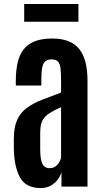

<svg xmlns="http://www.w3.org/2000/svg" viewBox="-20 -934 514 961"><path d="M183.6 7.3Q108.4 7.3 79.3 -47.4Q50.3 -102.1 49.3 -192.4V-239.3Q49.3 -297.9 66.2 -334.5Q83 -371.1 114.3 -394Q145.5 -417 189 -434.1Q232.4 -451.2 285.6 -470.7V-534.7Q285.6 -571.8 282.7 -594Q279.8 -616.2 269.5 -626.5Q259.3 -636.7 237.8 -636.7Q216.8 -636.7 205.8 -626.2Q194.8 -615.7 190.9 -594Q187 -572.3 187 -538.6V-505.9H59.1V-527.8Q59.1 -578.1 67.6 -617.7Q76.2 -657.2 96.7 -684.8Q117.2 -712.4 152.6 -726.8Q188 -741.2 241.7 -741.2Q289.1 -741.2 322.8 -727.8Q356.4 -714.4 377.4 -687.7Q398.4 -661.1 408.2 -621.1Q418 -581.1 418 -527.8V0H287.6V-72.8Q281.7 -51.8 267.6 -33.4Q253.4 -15.1 232.2 -3.9Q210.9 7.3 183.6 7.3ZM228.5 -92.3Q252.9 -92.3 267.6 -109.9Q282.2 -127.4 285.6 -145.5V-397.5Q256.3 -384.3 236.3 -372.8Q216.3 -361.3 204.1 -347.7Q191.9 -334 186.5 -315.4Q181.2 -296.9 181.2 -270V-188Q181.2 -137.7 191.7 -115Q202.1 -92.3 228.5 -92.3ZM101.1 -825.2V-914.1H372.6V-825.2Z"/></svg>

Font: Antonio
Style: Bold
Weight: 700
Designer: Vernon Adams
Foundry: Vernon Adams
Version: Version 1.002